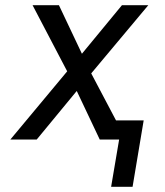

<svg xmlns="http://www.w3.org/2000/svg" viewBox="-20 -540 640 743"><path d="M410 183 441 0H366L277 -188L122 0H20L240 -264L106 -520H208L297 -332L452 -520H554L333 -256L429 -74H536L493 183Z"/></svg>

Font: Iosevka Aile
Style: Italic
Weight: 400
Italic angle: -9°
Designer: Belleve Invis
Foundry: Belleve Invis
Version: Version 28.0.1; ttfautohint (v1.8.4)